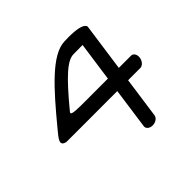

<svg xmlns="http://www.w3.org/2000/svg" viewBox="-143 -760 930 930"><g transform="rotate(-45 322.0 -295.5)"><path d="M530.4 -557.4C530.4 -557.4 545 -596.7 399 -590.2C308.7 -586.2 201.7 -464.8 77.7 -314.7C46.4 -276.9 20.6 -248.6 62.5 -239C213.1 -238.4 258.1 -239.2 349.6 -239.2C349.7 -239.2 376.3 -239.1 411.4 -239.1C394.9 -121 381.8 -28 381.8 -28C379.8 -13.2 394 0 414.9 0C435.8 0 453.8 -13 455.9 -28L485.6 -239.2C536.7 -239.2 569.6 -239.2 569.6 -239.2C584.4 -239.2 599.9 -255.4 602.9 -276.3C605.8 -297.2 595.1 -313.3 580.1 -313.3H496.1ZM450.4 -515.9C444.1 -472 433.2 -394.1 421.9 -314C366.6 -314 360.2 -314 360.2 -314C213.6 -314 161.8 -310.7 178.4 -330.7C294.1 -470.9 346.1 -514.8 388.5 -515.4C415 -515.7 435.1 -515.9 450.4 -515.9Z"/></g></svg>

Font: Hi.
Style: Regular
Weight: 400
Designer: Mew Too, Robert Jablonski
Foundry: Cannot Into Space Fonts
Version: Version 1.996